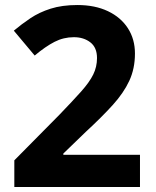

<svg xmlns="http://www.w3.org/2000/svg" viewBox="-20 -744 621 764"><path d="M537 0H37V-106L216 -287Q270 -343 303 -380Q336 -417 351 -447.5Q366 -478 366 -513Q366 -555 339.5 -575.5Q313 -596 274 -596Q233 -596 197 -577.5Q161 -559 118 -523L35 -622Q66 -648 101 -671.5Q136 -695 181.5 -709.5Q227 -724 288 -724Q358 -724 409.5 -699.5Q461 -675 489 -631.5Q517 -588 517 -531Q517 -471 494.5 -422.5Q472 -374 428 -325.5Q384 -277 321 -219L232 -133V-128H537Z"/></svg>

Font: Noto Sans Thai Looped
Style: Bold
Weight: 700
Designer: Sasikarn Vongin, Ben Mitchell
Foundry: The Fontpad Ltd
Version: Version 1.001; ttfautohint (v1.8.4.7-5d5b)